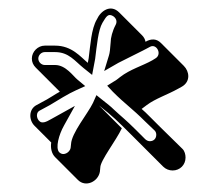

<svg xmlns="http://www.w3.org/2000/svg" viewBox="-20 -523 507 446"><path d="M54 -387C54 -379 57 -372 63 -366L116 -313L119 -310C108 -304 98 -297 89 -292L65 -279C46 -269 47 -244 60 -231L99 -192C97 -179 100 -166 108 -158L161 -105C179 -87 208 -101 212 -124L213 -134C213 -150 250 -197 263 -225L210 -278C243 -252 252 -243 285 -210L359 -136C365 -130 373 -127 381 -127C398 -127 411 -140 411 -157C411 -164 409 -172 404 -177L350 -230C350 -230 350 -231 349 -231L328 -252C321 -259 315 -265 309 -270L321 -279C341 -294 369 -303 394 -317L403 -322C423 -334 420 -357 407 -370L354 -423C344 -433 332 -434 318 -426C317 -432 314 -437 310 -441L257 -494C237 -514 214 -498 205 -478C192 -456 190 -418 186 -388L184 -377C167 -391 147 -417 108 -417H84C68 -417 54 -403 54 -387ZM69 -387C69 -395 76 -402 84 -402H108C140 -402 154 -381 174 -365L194 -349L201 -386C205 -417 208 -453 218 -470C227 -485 231 -492 242 -486C249 -482 253 -474 249 -466C241 -451 237 -435 237 -424C236 -410 235 -400 233 -394L222 -358L255 -377C266 -383 316 -407 328 -414C343 -423 357 -398 342 -388L334 -383C311 -370 282 -362 259 -344C254 -340 249 -336 245 -334L229 -324L242 -310C272 -280 286 -272 317 -241L339 -220C341 -218 343 -215 343 -210C343 -201 337 -195 328 -195C324 -195 320 -197 317 -200L296 -221C271 -246 262 -252 244 -269C237 -276 229 -282 219 -290L204 -302L196 -284C184 -259 146 -214 145 -188L144 -179C142 -169 127 -159 117 -170C109 -180 116 -209 129 -232L154 -277L109 -252C94 -244 85 -237 76 -239C66 -242 61 -260 72 -266L96 -279C114 -290 140 -306 156 -313L178 -323L160 -338C150 -346 133 -372 108 -372H84C76 -372 69 -379 69 -387Z"/></svg>

Font: Squarish
Style: Shd
Weight: 400
Foundry: Cannot Into Space Fonts
Version: Version 0.272